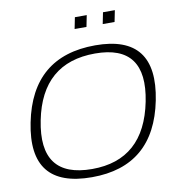

<svg xmlns="http://www.w3.org/2000/svg" viewBox="-93 -960 990 1051"><g transform="rotate(-10 401.5 -434.5)"><path d="M342.8 -39.1Q631.8 -39.1 694.3 -351.1Q755.9 -659.2 466.8 -659.2Q172.4 -659.2 110.8 -351.1Q48.3 -39.1 342.8 -39.1ZM54.2 -348.1Q125 -703.1 475.6 -703.1Q820.8 -703.1 750 -348.1Q679.2 4.9 334 4.9Q-16.6 4.9 54.2 -348.1ZM615.2 -874 602.5 -810.5H536.6L549.3 -874ZM459 -874 446.3 -810.5H380.4L393.1 -874Z"/></g></svg>

Font: Sansation Light
Style: Light Italic
Weight: 300
Designer: Bernd Montag
Version: Version 1.301